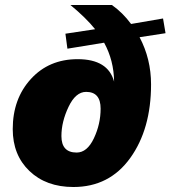

<svg xmlns="http://www.w3.org/2000/svg" viewBox="-20 -739 683 769"><path d="M643 -606 539 -590Q585 -503 585 -401Q585 -222 501.5 -106Q418 10 274 10Q165 10 98 -54Q31 -118 31 -222Q31 -343 103.5 -422.5Q176 -502 291 -502Q413 -502 437 -412Q436 -497 397 -568L250 -544L242 -604L361 -622Q324 -668 262 -719H428Q471 -689 505 -643L633 -665ZM287 -128Q329 -128 356 -185Q383 -242 383 -304Q383 -371 325 -371Q283 -371 254.5 -311Q226 -251 226 -194Q226 -128 287 -128Z"/></svg>

Font: Elaine Sans ExtraBold
Style: Italic
Weight: 800
Italic angle: -13°
Designer: Wei Huang
Foundry: Wei Huang
Version: Version 2.001;December 24, 2019;FontCreator 12.0.0.2547 64-b